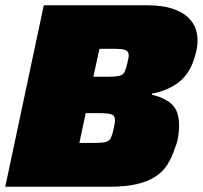

<svg xmlns="http://www.w3.org/2000/svg" viewBox="-23 -708 769 728"><path d="M-3 0 143 -688H536Q596 -688 638.5 -672.5Q681 -657 703.5 -627Q726 -597 726 -554Q726 -538 723 -522.5Q720 -507 715 -491Q698 -431 657 -398Q616 -365 553 -353V-349Q585 -341 608 -328Q631 -315 643.5 -293Q656 -271 656 -233Q656 -219 654.5 -204Q653 -189 649.5 -174.5Q646 -160 640 -146Q629 -111 611.5 -83.5Q594 -56 565 -37.5Q536 -19 494 -9.5Q452 0 393 0ZM278 -166H332Q361 -166 375.5 -169Q390 -172 396.5 -184Q403 -196 408 -220Q410 -230 411.5 -238Q413 -246 413 -252Q413 -269 400.5 -274Q388 -279 356 -279H302ZM331 -417H385Q415 -417 429.5 -420.5Q444 -424 449.5 -435.5Q455 -447 460 -469Q462 -479 463.5 -485.5Q465 -492 465 -498Q465 -514 452 -518.5Q439 -523 407 -523H354Z"/></svg>

Font: Saira SemiExpanded Black
Style: Italic
Weight: 900
Width: 6
Italic angle: -12°
Designer: Hector Gatti with collaboration of the Omnibus-Type team
Foundry: Omnibus-Type
Version: Version 1.101